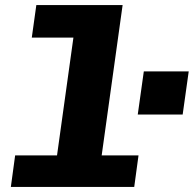

<svg xmlns="http://www.w3.org/2000/svg" viewBox="-20 -741 768 761"><path d="M23 0 40 -125H206L271 -592H106L124 -721H466L383 -125H529L512 0ZM526 -287 550 -458H728L704 -287Z"/></svg>

Font: Chivo Mono Medium ExtraBold
Style: Italic
Weight: 800
Italic angle: -8.05°
Monospace: yes
Version: Version 1.008